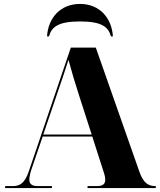

<svg xmlns="http://www.w3.org/2000/svg" viewBox="-20 -956 812 976"><path d="M219 -771H229C242 -819 276 -847 387 -847C497 -847 531 -819 544 -771H554C548 -864 487 -936 387 -936C286 -936 225 -864 219 -771ZM6 0H244V-10H173C142 -10 129 -21 129 -43C129 -60 135 -81 144 -107L197 -262H449L504 -91C511 -71 515 -55 515 -42C515 -21 503 -10 472 -10H425V0H772V-10H770C732 -10 709 -28 690 -79L467 -714H340L125 -81C105 -24 80 -10 45 -10H6ZM200 -272 271 -481C289 -533 313 -603 328 -652C342 -599 366 -519 380 -477L446 -272Z"/></svg>

Font: Noto Serif Display ExtraBold
Style: Regular
Weight: 800
Designer: Monotype Design Team
Foundry: Monotype Imaging Inc.
Version: Version 2.009